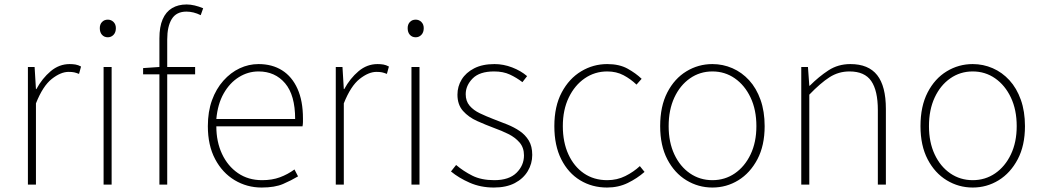

<svg xmlns="http://www.w3.org/2000/svg" viewBox="-20 -827 4670 860"><path d="M105 0V-527H135L141 -428H143Q169 -476 207 -508Q245 -540 292 -540Q306 -540 318 -538Q330 -536 343 -529L334 -496Q321 -501 312 -503Q303 -505 287 -505Q252 -505 212 -473.5Q172 -442 141 -364V0Z M444 0V-527H480V0ZM463 -660Q447 -660 437 -671Q427 -682 427 -701Q427 -718 437 -728.5Q447 -739 463 -739Q478 -739 488.5 -728.5Q499 -718 499 -701Q499 -682 488.5 -671Q478 -660 463 -660Z M694 0V-655Q694 -707 708.5 -740.5Q723 -774 750.5 -790.5Q778 -807 816 -807Q833 -807 852 -802.5Q871 -798 890 -790L879 -759Q847 -775 815 -775Q770 -775 749.5 -742Q729 -709 729 -650V0ZM621 -494V-522L694 -527H854V-494Z M1152 13Q1086 13 1031 -20Q976 -53 943.5 -114.5Q911 -176 911 -262Q911 -327 929.5 -378Q948 -429 980.5 -465.5Q1013 -502 1053.5 -521Q1094 -540 1138 -540Q1199 -540 1243.5 -512Q1288 -484 1312.5 -429.5Q1337 -375 1337 -297Q1337 -289 1337 -280.5Q1337 -272 1335 -261H949Q949 -192 974.5 -137.5Q1000 -83 1046 -51.5Q1092 -20 1154 -20Q1199 -20 1234 -33Q1269 -46 1299 -68L1315 -37Q1285 -19 1248 -3Q1211 13 1152 13ZM949 -294H1302Q1302 -401 1257 -454Q1212 -507 1138 -507Q1091 -507 1050 -481.5Q1009 -456 982 -408.5Q955 -361 949 -294Z M1484 0V-527H1514L1520 -428H1522Q1548 -476 1586 -508Q1624 -540 1671 -540Q1685 -540 1697 -538Q1709 -536 1722 -529L1713 -496Q1700 -501 1691 -503Q1682 -505 1666 -505Q1631 -505 1591 -473.5Q1551 -442 1520 -364V0Z M1823 0V-527H1859V0ZM1842 -660Q1826 -660 1816 -671Q1806 -682 1806 -701Q1806 -718 1816 -728.5Q1826 -739 1842 -739Q1857 -739 1867.5 -728.5Q1878 -718 1878 -701Q1878 -682 1867.5 -671Q1857 -660 1842 -660Z M2192 13Q2133 13 2084 -8.5Q2035 -30 2000 -59L2023 -88Q2056 -60 2096 -40Q2136 -20 2194 -20Q2260 -20 2293.5 -53Q2327 -86 2327 -131Q2327 -166 2307 -189Q2287 -212 2256.5 -227Q2226 -242 2195 -253Q2155 -268 2117 -285Q2079 -302 2054 -330Q2029 -358 2029 -403Q2029 -440 2048 -471Q2067 -502 2104 -521Q2141 -540 2195 -540Q2235 -540 2274 -525Q2313 -510 2341 -486L2320 -459Q2294 -479 2264 -493Q2234 -507 2193 -507Q2128 -507 2097 -475.5Q2066 -444 2066 -405Q2066 -374 2083.5 -353.5Q2101 -333 2129.5 -319.5Q2158 -306 2189 -294Q2221 -282 2252 -269.5Q2283 -257 2308 -240Q2333 -223 2348.5 -197.5Q2364 -172 2364 -133Q2364 -94 2344 -60.5Q2324 -27 2286 -7Q2248 13 2192 13Z M2699 13Q2632 13 2578.5 -19.5Q2525 -52 2494 -113.5Q2463 -175 2463 -262Q2463 -351 2496 -413Q2529 -475 2583 -507.5Q2637 -540 2700 -540Q2754 -540 2791 -519.5Q2828 -499 2854 -474L2831 -448Q2805 -473 2773 -490Q2741 -507 2700 -507Q2644 -507 2599 -476Q2554 -445 2527.5 -390Q2501 -335 2501 -262Q2501 -190 2526 -135.5Q2551 -81 2595.5 -50.5Q2640 -20 2700 -20Q2744 -20 2781 -38.5Q2818 -57 2846 -83L2867 -57Q2834 -28 2792 -7.5Q2750 13 2699 13Z M3171 13Q3108 13 3054.5 -19.5Q3001 -52 2969 -113.5Q2937 -175 2937 -262Q2937 -351 2969 -413Q3001 -475 3054.5 -507.5Q3108 -540 3171 -540Q3218 -540 3260.5 -521.5Q3303 -503 3335.5 -467.5Q3368 -432 3386.5 -380Q3405 -328 3405 -262Q3405 -175 3372.5 -113.5Q3340 -52 3287 -19.5Q3234 13 3171 13ZM3171 -20Q3227 -20 3271.5 -50.5Q3316 -81 3342 -135.5Q3368 -190 3368 -262Q3368 -335 3342 -390Q3316 -445 3271.5 -476Q3227 -507 3171 -507Q3115 -507 3070.5 -476Q3026 -445 3000.5 -390Q2975 -335 2975 -262Q2975 -190 3000.5 -135.5Q3026 -81 3070.5 -50.5Q3115 -20 3171 -20Z M3569 0V-527H3599L3605 -443H3607Q3648 -484 3691 -512Q3734 -540 3789 -540Q3870 -540 3909 -490.5Q3948 -441 3948 -339V0H3912V-334Q3912 -421 3882.5 -464Q3853 -507 3785 -507Q3736 -507 3695.5 -481Q3655 -455 3605 -403V0Z M4337 13Q4274 13 4220.5 -19.5Q4167 -52 4135 -113.5Q4103 -175 4103 -262Q4103 -351 4135 -413Q4167 -475 4220.5 -507.5Q4274 -540 4337 -540Q4384 -540 4426.5 -521.5Q4469 -503 4501.5 -467.5Q4534 -432 4552.5 -380Q4571 -328 4571 -262Q4571 -175 4538.5 -113.5Q4506 -52 4453 -19.5Q4400 13 4337 13ZM4337 -20Q4393 -20 4437.5 -50.5Q4482 -81 4508 -135.5Q4534 -190 4534 -262Q4534 -335 4508 -390Q4482 -445 4437.5 -476Q4393 -507 4337 -507Q4281 -507 4236.5 -476Q4192 -445 4166.5 -390Q4141 -335 4141 -262Q4141 -190 4166.5 -135.5Q4192 -81 4236.5 -50.5Q4281 -20 4337 -20Z"/></svg>

Font: Noto Sans TC Thin
Style: Regular
Weight: 100
Designer: Ryoko NISHIZUKA 西塚涼子 (kana, bopomofo & ideographs); Paul D. Hunt (Latin, Greek & Cyrillic); Sandoll Communications 산돌커뮤니
Foundry: Adobe
Version: Version 2.004-H2;hotconv 1.0.118;makeotfexe 2.5.65603